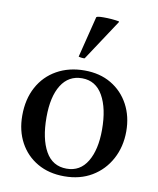

<svg xmlns="http://www.w3.org/2000/svg" viewBox="-85 -819 741 898"><g transform="rotate(10 285.5 -370.0)"><path d="M281 12Q208 12 153.5 -19.5Q99 -51 69 -106.5Q39 -162 39 -234Q39 -312 70.5 -370Q102 -428 159 -460Q216 -492 290 -492Q363 -492 417 -460Q471 -428 501 -372Q531 -316 531 -245Q531 -172 499.5 -113.5Q468 -55 412 -21.5Q356 12 281 12ZM152 -246Q152 -144 185.5 -84.5Q219 -25 286 -25Q350 -25 384 -81.5Q418 -138 418 -233Q418 -334 384 -394Q350 -454 285 -454Q221 -454 186.5 -399Q152 -344 152 -246ZM408 -746V-742L280 -548Q275 -547 266 -548Q257 -549 251 -551L300 -747Q305 -752 334 -752Q374 -752 408 -746Z"/></g></svg>

Font: Tiro Bangla
Style: Regular
Weight: 400
Designer: Bangla: John Hudson & Fiona Ross. Latin: John Hudson.
Foundry: Tiro Typeworks Ltd.
Version: Version 1.60